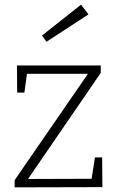

<svg xmlns="http://www.w3.org/2000/svg" viewBox="-20 -807 509 827"><path d="M420 -129 421 -1 43 0V-31L367 -501L375 -489H82L98 -503L85 -408H54L53 -525H414V-493L91 -22L87 -36L388 -37L372 -21L389 -129ZM180 -627 161 -654 329 -787 361 -745Z"/></svg>

Font: Bitter Thin Light
Style: Regular
Weight: 300
Version: Version 2.002